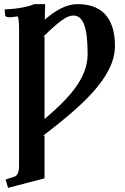

<svg xmlns="http://www.w3.org/2000/svg" viewBox="-20 -678 604 927"><path d="M198 -658H145C122 -648 104 -645 89 -642C72 -638 29 -633 3 -633C3 -625 4 -612 5 -604C5 -597 20 -593 35 -595C46 -596 54 -598 65 -599C69 -595 72 -575 72 -536V121C72 154 65 170 47 176C41 178 34 180 28 182C25 183 23 184 21 184C11 188 6 189 7 190L19 229L195 183V-24L186 -21C365 -159 535 -301 535 -456C535 -566 492 -658 356 -658C296 -658 244 -624 196 -583ZM334 -603C385 -603 403 -538 403 -416C403 -294 303 -196 195 -103V-503L188 -500C262 -572 301 -603 334 -603Z"/></svg>

Font: Libertinus Serif Semibold
Style: Regular
Weight: 600
Designer: Philipp H. Poll, Khaled Hosny
Foundry: Caleb Maclennan
Version: Version 7.050;RELEASE